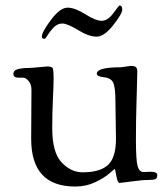

<svg xmlns="http://www.w3.org/2000/svg" viewBox="-20 -664 616 702"><path d="M133 -530C133 -524.7 136.3 -522 143 -522C145 -522 148.8 -526.7 154.5 -536C160.2 -545.3 167.5 -554.7 176.5 -564C185.5 -573.3 196 -578 208 -578C220 -578 239.2 -570 265.5 -554C291.8 -538 314.3 -530 333 -530C351.7 -530 372 -544 394 -572C416 -600 427 -619 427 -629C427 -639 423.7 -644 417 -644C415.7 -644 408.2 -634.7 394.5 -616C380.8 -597.3 366.7 -588 352 -588C337.3 -588 317.3 -596 292 -612C266.7 -628 245 -636 227 -636C209 -636 188.8 -621.2 166.5 -591.5C144.2 -561.8 133 -541.3 133 -530ZM94 -156C94 -40 147.7 18 255 18C281.7 18 306.2 12.7 328.5 2C350.8 -8.7 368 -19.3 380 -30C392 -40.7 398.5 -46 399.5 -46C400.5 -46 402.5 -37.5 405.5 -20.5C408.5 -3.5 412.3 5 417 5C419 5 433.5 3.2 460.5 -0.5C487.5 -4.2 507.7 -6 521 -6C534.3 -6 543.3 -7 548 -9C552.7 -11 555 -16 555 -24C555 -32 547 -36 531 -36L505 -35C494.3 -35 487 -42.3 483 -57C479 -71.7 477 -103.7 477 -153C477 -202.3 477.7 -247 479 -287C479.7 -307 480.2 -325 480.5 -341C480.8 -357 481.2 -369.8 481.5 -379.5C481.8 -389.2 482 -397.2 482 -403.5C482 -409.8 480.5 -414.7 477.5 -418C474.5 -421.3 468 -423 458 -423L422 -418C363.3 -418 334 -410.3 334 -395C334 -387.7 342.7 -383.2 360 -381.5C377.3 -379.8 388.7 -373.2 394 -361.5C399.3 -349.8 402 -327.3 402 -294L404 -156C404 -110.7 394.3 -79 375 -61C355.7 -43 324.7 -34 282 -34C253.3 -34 227.7 -46.2 205 -70.5C182.3 -94.8 171 -136.3 171 -195C171 -234.3 171.8 -270.2 173.5 -302.5C175.2 -334.8 176 -360.3 176 -379C176 -397.7 175 -409.3 173 -414C171 -418.7 164.3 -421 153 -421L96 -416C77.3 -416 61.5 -414.7 48.5 -412C35.5 -409.3 29 -403.3 29 -394C29 -384.7 35 -380 47 -380H65C71 -380 77.5 -376 84.5 -368C91.5 -360 95 -349.3 95 -336Z"/></svg>

Font: Sorts Mill Goudy
Style: Regular
Weight: 400
Version: Version 003.101